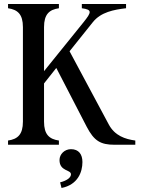

<svg xmlns="http://www.w3.org/2000/svg" viewBox="-20 -720 705 955"><path d="M20 0H273V-21C225 -28 199 -51 199 -115V-305L260 -382L411 -90C448 -19 480 0 550 0H653V-21C602 -28 551 -45 521 -101L326 -465L442 -610C482 -660 547 -672 607 -679V-700H387V-679C439 -672 436 -660 396 -610L199 -366V-585C199 -649 225 -672 273 -679V-700H20V-679C68 -672 94 -649 94 -585V-115C94 -51 68 -28 20 -21ZM276 76C276 133 333 123 333 147C333 164 311 179 279 187L286 215C367 199 390 136 390 86C390 48 372 22 333 22C301 22 276 47 276 76Z"/></svg>

Font: RL Madena
Style: Regular
Weight: 400
Designer: I Kadek Wantara Putra
Foundry: Roughlines ID
Version: Version 1.000;Glyphs 3.1.2 (3151)